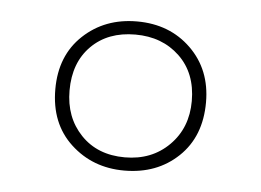

<svg xmlns="http://www.w3.org/2000/svg" viewBox="-33 -764 494 363"><g transform="rotate(5 214.0 -582.5)"><path d="M214 -441Q154 -441 112.5 -479.5Q71 -518 71 -583Q71 -647 112 -685.5Q153 -724 214 -724Q276 -724 316.5 -684.5Q357 -645 357 -583Q357 -518 316.5 -479.5Q276 -441 214 -441ZM213 -466Q264 -466 297 -499Q330 -532 330 -583Q330 -636 297 -667.5Q264 -699 213 -699Q161 -699 129.5 -667.5Q98 -636 98 -583Q98 -532 129.5 -499Q161 -466 213 -466Z"/></g></svg>

Font: Noto Sans Gujarati Thin
Style: Regular
Weight: 100
Designer: Jelle Bosma - Monotype Design Team, Universal Thirst
Foundry: Monotype Imaging Inc.
Version: Version 2.106; ttfautohint (v1.8.4.7-5d5b)